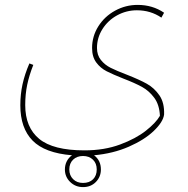

<svg xmlns="http://www.w3.org/2000/svg" viewBox="-20 -546 766 784"><path d="M498 -241Q549 -221 579.5 -204Q610 -187 631 -156.5Q652 -126 650 -78Q646 -48 608 -11.5Q570 25 506 53Q442 81 364 88Q392 109 392 146Q392 176 371.5 197Q351 218 319 218Q288 218 266.5 197Q245 176 245 146Q245 128 252.5 113Q260 98 274 88Q163 79 113 28Q63 -23 63 -116Q63 -161 72 -202Q81 -243 100 -287L116 -281Q99 -238 91 -199.5Q83 -161 83 -117Q83 -26 140 21Q197 68 325 68Q406 68 470.5 44Q535 20 576 -12.5Q617 -45 633 -73Q631 -118 610 -146.5Q589 -175 560 -191Q531 -207 484 -225Q441 -242 415.5 -255Q390 -268 373 -291Q356 -314 356 -350Q356 -398 381.5 -438.5Q407 -479 450 -502.5Q493 -526 542 -526Q603 -526 650 -494L639 -474Q595 -504 539 -504Q496 -504 458.5 -483.5Q421 -463 398.5 -427.5Q376 -392 376 -350Q376 -321 392 -301Q408 -281 432 -269Q456 -257 498 -241ZM319 91Q294 91 278.5 106Q263 121 263 146Q263 170 278.5 185.5Q294 201 319 201Q345 201 360 186Q375 171 375 146Q375 121 359.5 106Q344 91 319 91Z"/></svg>

Font: FiraGO Thin
Style: Italic
Weight: 100
Italic angle: -8°
Designer: bBox Type GmbH
Foundry: bBox Type GmbH
Version: Version 1.001